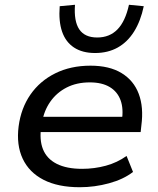

<svg xmlns="http://www.w3.org/2000/svg" viewBox="-20 -775 662 804"><path d="M314 9Q223 9 162.5 -22Q102 -53 75 -110.5Q48 -168 58 -246Q68 -322 107.5 -379Q147 -436 211.5 -468Q276 -500 359 -500Q438 -500 489 -469Q540 -438 561 -382Q582 -326 572 -250L569 -222H130L139 -286H512L490 -268Q498 -319 485 -355Q472 -391 439.5 -410.5Q407 -430 356 -430Q301 -430 259 -408.5Q217 -387 190.5 -349Q164 -311 156 -262L153 -247Q144 -190 160 -150Q176 -110 217.5 -89Q259 -68 324 -68Q375 -68 423 -81Q471 -94 510 -122L537 -55Q497 -24 436.5 -7.5Q376 9 314 9ZM378 -553Q325 -553 290 -576Q255 -599 240 -642.5Q225 -686 230 -749L294 -755Q289 -686 312 -652Q335 -618 387 -618Q439 -618 472 -652Q505 -686 520 -755L582 -749Q569 -687 541.5 -643Q514 -599 473 -576Q432 -553 378 -553Z"/></svg>

Font: Nunito Sans 10pt SemiExpanded Medium
Style: Italic
Weight: 500
Width: 6
Italic angle: -9°
Designer: Vernon Adams
Foundry: Vernon Adams
Version: Version 3.101;gftools[0.9.27]